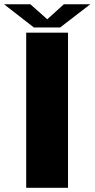

<svg xmlns="http://www.w3.org/2000/svg" viewBox="-48 -896 451 916"><path d="M276.5 0H77V-740H276.5ZM97 -875.5 177.5 -804 256.5 -875.5H382.5L239 -765H113.5L-28.5 -875.5Z"/></svg>

Font: Anybody Wide
Style: Bold
Weight: 700
Width: 7
Designer: Tyler Finck
Foundry: Etcetera Type Company
Version: Version 1.000; ttfautohint (v1.8)